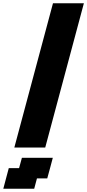

<svg xmlns="http://www.w3.org/2000/svg" viewBox="-87 -895 529 1165"><path d="M-66.9 250H120.6L137.2 187.5H199.7Q205.6 166.5 216.8 124.8Q228 83 233.4 62.5H45.9L28.8 125H-33.7Q-39.1 145.5 -50.3 187.3Q-61.5 229 -66.9 250ZM0 0H187.5Q226.6 -146 304.7 -437.5Q382.8 -729 421.9 -875H234.4Q195.3 -729 117.2 -437.5Q39.1 -146 0 0Z"/></svg>

Font: Faithful 32x
Style: SemiboldOblique
Weight: 400
Foundry: Faithful Resource Pack
Version: Version 1.0; January 27, 2023